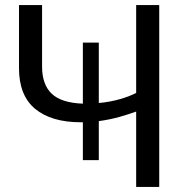

<svg xmlns="http://www.w3.org/2000/svg" viewBox="-20 -733 737 753"><path d="M305 -105V-253.5Q301 -253.5 297 -253.5Q181.5 -253.5 118 -306Q54.5 -358.5 54.5 -465.5V-713H145V-472Q145 -401.5 182.8 -365.5Q220.5 -329.5 305 -326.5V-566H367.5V-329Q411 -333 449 -343.8Q487 -354.5 514 -368.5V-713H604.5V0H514V-295.5Q485.5 -285 448.5 -274.5Q411.5 -264 367.5 -258V-105Z"/></svg>

Font: Commissioner
Style: Regular
Weight: 400
Designer: Kostas Bartsokas
Foundry: Kostas Bartsokas
Version: Version 1.000; ttfautohint (v1.8.3)